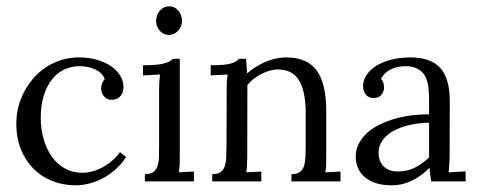

<svg xmlns="http://www.w3.org/2000/svg" viewBox="-20 -565 1489 598"><path d="M306.2 -318.4Q301.3 -331.5 291.5 -339.4Q281.7 -347.2 270 -351.6Q258.3 -356 246.8 -357.4Q235.4 -358.9 227.5 -358.9Q202.1 -358.9 179.9 -348.4Q157.7 -337.9 141.8 -317.6Q126 -297.4 116.5 -267.6Q106.9 -237.8 106.9 -198.7Q106.9 -161.6 116.5 -129.9Q126 -98.1 142.6 -75.4Q159.2 -52.7 183.1 -39.8Q207 -26.9 235.8 -26.9Q253.4 -26.9 270.5 -32Q287.6 -37.1 303 -45.9Q318.4 -54.7 331.3 -66.2Q344.2 -77.6 353.5 -91.3L373 -76.2Q357.9 -53.2 338.6 -36.4Q319.3 -19.5 298.3 -8.8Q277.3 2 256.1 7.1Q234.9 12.2 215.8 12.2Q177.7 12.2 144 -0.7Q110.4 -13.7 85.2 -38.6Q60.1 -63.5 45.4 -99.1Q30.8 -134.8 30.8 -180.7Q30.8 -206.5 37.1 -231.7Q43.5 -256.8 55.7 -279.8Q67.9 -302.7 85 -322.3Q102.1 -341.8 123.8 -356Q145.5 -370.1 171.4 -378.2Q197.3 -386.2 226.1 -386.2Q256.8 -386.2 282.5 -378.7Q308.1 -371.1 326.4 -358.4Q344.7 -345.7 354.7 -328.9Q364.7 -312 364.7 -293.9Q364.7 -277.8 355.7 -266.4Q346.7 -254.9 329.6 -254.4Q319.8 -253.9 313.2 -257.6Q306.6 -261.2 302.7 -266.4Q298.8 -271.5 296.9 -277.3Q294.9 -283.2 294.9 -288.1Q294.9 -295.4 297.4 -303.5Q299.8 -311.5 306.2 -318.4Z M475.6 -284.7Q475.6 -295.9 476.1 -306.9Q476.6 -317.9 478.5 -333L425.3 -330.1V-361.8Q450.2 -361.8 466.1 -363.3Q481.9 -364.7 492.2 -367.7Q502.4 -370.6 508.3 -374Q514.2 -377.4 518.6 -381.8H540V-79.1Q540 -64.5 539.6 -53Q539.1 -41.5 537.1 -28.3L584 -30.8V0H431.2V-22.5Q448.7 -22.5 457.5 -29.1Q466.3 -35.6 470.5 -47.9Q474.6 -60.1 475.1 -76.9Q475.6 -93.8 475.6 -113.8ZM546.9 -500Q546.9 -491.2 543.5 -483.2Q540 -475.1 534.4 -469Q528.8 -462.9 521.5 -459.5Q514.2 -456.1 506.3 -456.1Q498 -456.1 490.7 -459.5Q483.4 -462.9 477.8 -469Q472.2 -475.1 469.2 -483.2Q466.3 -491.2 466.3 -500Q466.3 -509.8 469.5 -517.8Q472.7 -525.9 478.3 -532.2Q483.9 -538.6 491.2 -542Q498.5 -545.4 506.8 -545.4Q515.6 -545.4 522.7 -542Q529.8 -538.6 535.2 -532.2Q540.5 -525.9 543.7 -517.8Q546.9 -509.8 546.9 -500Z M686 -284.7Q686 -295.9 686.5 -308.1Q687 -320.3 689 -333L636.2 -330.1V-361.8Q660.6 -361.8 676 -363.3Q691.4 -364.7 700.7 -367.7Q710 -370.6 715.1 -374Q720.2 -377.4 724.6 -381.8H746.1Q747.1 -373 748 -362.3Q749 -351.6 749.5 -336.4Q761.7 -347.2 776.1 -356.2Q790.5 -365.2 806.2 -372.1Q821.8 -378.9 838.4 -382.6Q855 -386.2 871.1 -386.2Q936.5 -386.2 966.3 -345.5Q996.1 -304.7 996.1 -219.2V-79.1Q996.1 -64.5 995.8 -53Q995.6 -41.5 993.2 -28.3L1040.5 -30.8V0H887.7V-22.5Q904.8 -22.5 913.8 -29.1Q922.9 -35.6 926.8 -47.9Q930.7 -60.1 931.4 -76.9Q932.1 -93.8 932.1 -113.8V-218.3Q931.2 -283.2 910.6 -315.9Q890.1 -348.6 845.7 -348.6Q832 -348.6 818.6 -344.5Q805.2 -340.3 792.7 -334Q780.3 -327.6 769.3 -318.8Q758.3 -310.1 750.5 -299.8Q750.5 -293 750.5 -285.6Q750.5 -278.3 750.5 -270.5L750 -79.1Q750 -64.5 749.5 -53Q749 -41.5 747.1 -28.3L793.9 -30.8V0H641.1V-22.5Q658.7 -22.5 667.5 -29.1Q676.3 -35.6 680.2 -47.9Q684.1 -60.1 684.6 -76.9Q685.1 -93.8 685.5 -113.8Z M1316.4 -183.1Q1298.8 -182.6 1280.5 -180.2Q1262.2 -177.7 1244.4 -172.9Q1226.6 -168 1210.9 -160.2Q1195.3 -152.3 1183.6 -141.8Q1171.9 -131.3 1165.3 -117.4Q1158.7 -103.5 1159.2 -85.9Q1159.7 -72.3 1164.6 -61.8Q1169.4 -51.3 1177.5 -44.4Q1185.5 -37.6 1195.8 -34.2Q1206.1 -30.8 1217.3 -30.8Q1232.4 -30.8 1245.6 -33.7Q1258.8 -36.6 1270.8 -42.2Q1282.7 -47.9 1293.7 -55.9Q1304.7 -64 1316.4 -74.7ZM1110.8 -296.4Q1110.8 -314.9 1121.8 -331.5Q1132.8 -348.1 1152.6 -360.4Q1172.4 -372.6 1199.5 -379.4Q1226.6 -386.2 1258.8 -386.2Q1321.8 -386.2 1351.6 -353Q1381.3 -319.8 1380.9 -247.6L1380.4 -79.1Q1380.4 -67.9 1379.6 -55.9Q1378.9 -43.9 1377.4 -28.3L1430.2 -31.2V0H1323.2Q1320.8 -12.7 1319.8 -22.2Q1318.8 -31.7 1317.9 -42.5Q1293 -17.1 1263.2 -2.4Q1233.4 12.2 1200.2 12.2Q1171.9 12.2 1150.9 5.4Q1129.9 -1.5 1116 -13.4Q1102.1 -25.4 1095 -41.7Q1087.9 -58.1 1087.9 -76.7Q1087.9 -99.6 1098.1 -118.7Q1108.4 -137.7 1125.2 -152.6Q1142.1 -167.5 1164.8 -178.2Q1187.5 -189 1212.9 -196Q1238.3 -203.1 1264.9 -206.1Q1291.5 -209 1316.4 -209V-255.4Q1316.4 -274.9 1314.2 -293.2Q1312 -311.5 1304.7 -326.4Q1297.4 -341.3 1281.5 -350.1Q1265.6 -358.9 1244.6 -358.9Q1232.4 -358.9 1221.4 -356.9Q1210.4 -355 1200 -350.3Q1189.5 -345.7 1180.9 -337.9Q1172.4 -330.1 1166.5 -319.3Q1172.4 -313.5 1174.3 -305.9Q1176.3 -298.3 1176.3 -291.5Q1176.3 -287.1 1174.3 -281.5Q1172.4 -275.9 1168.7 -270.8Q1165 -265.6 1158.9 -262.7Q1152.8 -259.8 1142.6 -259.8Q1127.9 -259.8 1119.4 -270.5Q1110.8 -281.2 1110.8 -296.4Z"/></svg>

Font: Parastoo Print
Style: Print
Weight: 400
Foundry: Saber Rastikerdar (saber.rastikerdar@gmail.com)
Version: Version 1.0.0-alpha5